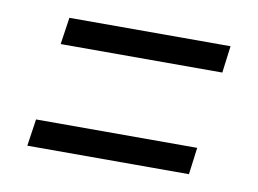

<svg xmlns="http://www.w3.org/2000/svg" viewBox="-43 -473 510 379"><g transform="rotate(10 212.0 -283.5)"><path d="M61 -361 69 -415H392L385 -361ZM31 -152 39 -206H362L355 -152Z"/></g></svg>

Font: Alumni Sans Medium
Style: Italic
Weight: 500
Italic angle: -8°
Designer: Robert E. Leuschke
Foundry: Robert E. Leuschke
Version: Version 1.016